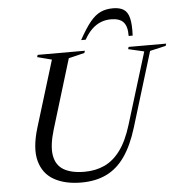

<svg xmlns="http://www.w3.org/2000/svg" viewBox="-61 -980 991 1048"><g transform="rotate(-5 435.0 -456.0)"><path d="M217 -291.5Q190.5 -204 200 -150Q209.5 -96 251.8 -71.5Q294 -47 365 -47Q425.5 -47 474.5 -69.5Q523.5 -92 561.5 -143.2Q599.5 -194.5 626 -281L746.5 -673L660 -693L663.5 -705H869.5L865.5 -693L778.5 -673L653 -262.5Q624 -168 582 -107.8Q540 -47.5 481 -18.8Q422 10 342.5 10Q253.5 10 193.5 -23.8Q133.5 -57.5 114.5 -128.2Q95.5 -199 129 -309L240.5 -672.5L161.5 -693L165 -705H424L420 -693L333 -672ZM580 -863.5Q550.5 -863.5 524.2 -853Q498 -842.5 475.5 -820.8Q453 -799 433.5 -764.5H408.5Q442.5 -826.5 470.5 -860.8Q498.5 -895 528.2 -908.8Q558 -922.5 596.5 -922.5Q633.5 -922.5 655.2 -908.5Q677 -894.5 685.5 -860.2Q694 -826 691 -764.5H669Q670 -816 649.2 -839.8Q628.5 -863.5 580 -863.5Z"/></g></svg>

Font: Newsreader 60pt
Style: Italic
Weight: 400
Italic angle: -17°
Designer: Hugues Gentile
Foundry: Production Type
Version: Version 1.003